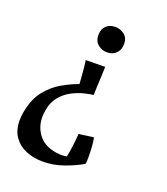

<svg xmlns="http://www.w3.org/2000/svg" viewBox="-121 -716 704 809"><g transform="rotate(20 231.0 -312.0)"><path d="M258 -631Q281 -631 299 -617Q317 -603 317 -575Q317 -550 301.5 -534Q286 -518 260 -518Q238 -518 220 -532.5Q202 -547 202 -575Q202 -601 217.5 -616Q233 -631 258 -631ZM162 7Q122 7 88 -7Q54 -21 33.5 -50Q13 -79 13 -124Q13 -133 14 -143Q15 -153 17 -163Q28 -223 58 -260.5Q88 -298 126 -319.5Q164 -341 198 -353Q196 -386 193 -416Q190 -446 188 -457L275 -458Q275 -444 273.5 -417Q272 -390 271 -364.5Q270 -339 270 -330Q255 -329 229 -322.5Q203 -316 176 -302Q149 -288 128 -263Q107 -238 101 -200Q98 -185 98 -170Q98 -121 128 -86Q158 -51 220 -46Q236 -45 252 -48Q257 -69 261 -101.5Q265 -134 266 -154L332 -163Q335 -151 337 -127Q339 -103 339 -80Q339 -70 338.5 -61Q338 -52 337 -46Q306 -27 259 -10Q212 7 162 7ZM235 -365Q236 -366 235 -365Z"/></g></svg>

Font: Maname
Style: Regular
Weight: 400
Designer: Pathum Egodawatta
Foundry: mooniak
Version: Version 1.000; ttfautohint (v1.8.4.7-5d5b)